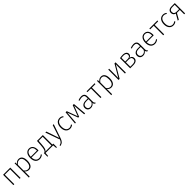

<svg xmlns="http://www.w3.org/2000/svg" viewBox="1101 -3891 7426 7426"><g transform="rotate(-45 4814.0 -178.0)"><path d="M461 0H511V-564H118V0H167V-521H461Z M969 -575C894 -575 834 -536 793 -478L790 -564H747V219L796 211V-71C831 -26 887 12 962 12C1100 12 1173 -105 1173 -285C1173 -469 1105 -575 969 -575ZM954 -32C885 -32 834 -68 796 -123V-431C839 -489 887 -532 964 -532C1066 -532 1120 -450 1120 -285C1120 -119 1062 -32 954 -32Z M1754 -305C1754 -468 1682 -575 1539 -575C1404 -575 1317 -459 1317 -278C1317 -96 1407 12 1552 12C1626 12 1680 -14 1732 -57L1707 -90C1659 -52 1618 -32 1554 -32C1452 -32 1377 -100 1369 -260H1752C1753 -271 1754 -287 1754 -305ZM1705 -300H1369C1375 -462 1449 -532 1541 -532C1653 -532 1705 -447 1705 -321Z M2292 -43V-564H1972L1957 -343C1941 -110 1911 -79 1860 -43H1826V154H1864L1877 0H2292L2305 154H2344V-43ZM2241 -43H1910C1964 -78 1993 -125 2008 -350L2020 -521H2241Z M2888 -564H2834L2662 -38L2483 -564H2429L2628 0H2645C2608 103 2582 148 2468 178L2475 217C2605 187 2651 125 2693 2Z M3215 -575C3072 -575 2979 -460 2979 -279C2979 -95 3073 12 3216 12C3279 12 3331 -11 3374 -49L3348 -82C3310 -51 3270 -32 3216 -32C3108 -32 3032 -112 3032 -279C3032 -447 3109 -531 3217 -531C3270 -531 3308 -515 3343 -486L3369 -519C3323 -558 3276 -575 3215 -575Z M3991 -564H3927L3761 -123L3599 -564H3536L3487 0H3535L3563 -351C3569 -411 3571 -464 3572 -512L3737 -72H3785L3952 -512C3954 -460 3956 -411 3962 -351L3991 0H4041Z M4571 -122V-400C4571 -513 4516 -575 4390 -575C4333 -575 4279 -562 4219 -538L4233 -498C4288 -519 4338 -531 4386 -531C4484 -531 4521 -488 4521 -396V-337H4405C4266 -337 4176 -273 4176 -157C4176 -56 4241 12 4349 12C4427 12 4486 -22 4527 -86C4533 -26 4560 0 4606 12L4618 -24C4587 -36 4571 -55 4571 -122ZM4356 -30C4277 -30 4229 -77 4229 -158C4229 -253 4297 -298 4413 -298H4521V-137C4485 -69 4433 -30 4356 -30Z M5128 -564H4685V-519H4881V0H4931V-519H5121Z M5476 -575C5401 -575 5341 -536 5300 -478L5297 -564H5254V219L5303 211V-71C5338 -26 5394 12 5469 12C5607 12 5680 -105 5680 -285C5680 -469 5612 -575 5476 -575ZM5461 -32C5392 -32 5341 -68 5303 -123V-431C5346 -489 5394 -532 5471 -532C5573 -532 5627 -450 5627 -285C5627 -119 5569 -32 5461 -32Z M6269 -564H6211L5915 -59C5917 -103 5919 -153 5919 -205V-564H5870V0H5928L6225 -505C6223 -476 6220 -435 6220 -382V0H6269Z M6764 -306C6830 -318 6871 -361 6871 -427C6871 -515 6803 -575 6671 -575C6615 -575 6555 -567 6505 -557V0H6678C6815 0 6902 -57 6902 -167C6902 -254 6849 -298 6764 -306ZM6672 -534C6778 -534 6821 -490 6821 -426C6821 -357 6774 -322 6698 -322H6554V-524C6591 -529 6627 -534 6672 -534ZM6678 -42H6554V-282H6705C6802 -282 6850 -245 6850 -167C6850 -78 6777 -42 6678 -42Z M7429 -122V-400C7429 -513 7374 -575 7248 -575C7191 -575 7137 -562 7077 -538L7091 -498C7146 -519 7196 -531 7244 -531C7342 -531 7379 -488 7379 -396V-337H7263C7124 -337 7034 -273 7034 -157C7034 -56 7099 12 7207 12C7285 12 7344 -22 7385 -86C7391 -26 7418 0 7464 12L7476 -24C7445 -36 7429 -55 7429 -122ZM7214 -30C7135 -30 7087 -77 7087 -158C7087 -253 7155 -298 7271 -298H7379V-137C7343 -69 7291 -30 7214 -30Z M8055 -305C8055 -468 7983 -575 7840 -575C7705 -575 7618 -459 7618 -278C7618 -96 7708 12 7853 12C7927 12 7981 -14 8033 -57L8008 -90C7960 -52 7919 -32 7855 -32C7753 -32 7678 -100 7670 -260H8053C8054 -271 8055 -287 8055 -305ZM8006 -300H7670C7676 -462 7750 -532 7842 -532C7954 -532 8006 -447 8006 -321Z M8561 -564H8118V-519H8314V0H8364V-519H8554Z M8864 -575C8721 -575 8628 -460 8628 -279C8628 -95 8722 12 8865 12C8928 12 8980 -11 9023 -49L8997 -82C8959 -51 8919 -32 8865 -32C8757 -32 8681 -112 8681 -279C8681 -447 8758 -531 8866 -531C8919 -531 8957 -515 8992 -486L9018 -519C8972 -558 8925 -575 8864 -575Z M9335 -564C9208 -564 9132 -508 9132 -400C9132 -324 9171 -270 9251 -248L9110 0H9165L9300 -239H9461V0H9510V-564ZM9323 -280C9238 -280 9184 -316 9184 -401C9184 -486 9242 -523 9334 -522H9461V-280Z"/></g></svg>

Font: Glow Sans SC Normal Light
Style: Regular
Weight: 300
Designer: Ryoko NISHIZUKA (kana, bopomofo & ideographs); Paul D. Hunt (Latin, Greek & Cyrillic); Sandoll Communications, Soo-young
Version: Version 0.93